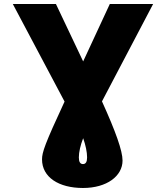

<svg xmlns="http://www.w3.org/2000/svg" viewBox="-20 -727 827 957"><path d="M43.9 -707 301.8 -220.7C203.6 -9.3 189.5 32.2 189.5 67.4C189.5 156.2 272.5 210 393.6 210C512.7 210 590.8 150.4 590.8 73.2C590.8 24.9 556.6 -71.3 488.3 -221.7L743.2 -707H527.3L394.5 -420.9L258.8 -707ZM373 57.6C373 31.2 380.9 -2.9 394.5 -38.1C406.7 -3.9 414.1 30.8 414.1 57.6C414.1 80.1 407.2 90.8 393.6 90.8C379.9 90.8 373 80.1 373 57.6Z"/></svg>

Font: Pretendard Black
Style: Regular
Weight: 900
Designer: Base glyphs from Inter by Rasmus Andersson; Hangeul glyphs from Noto Sans CJK(Source Han Sans) by Jang Soo-young and Kan
Foundry: Kil Hyung-jin
Version: Version 1.309;Glyphs 3.2 (3225)